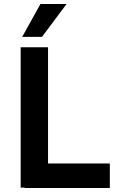

<svg xmlns="http://www.w3.org/2000/svg" viewBox="-20 -940 582 962"><path d="M83.5 -703.1V0H103.5V2H530.3V-121.1H220.7V-703.1ZM91.3 -755.4H190.4L313.5 -919.9H182.6Z"/></svg>

Font: Wand UI Pro Bold
Style: Regular
Weight: 700
Designer: Andreas Faust
Version: Version 1.003;FEAKit 1.0